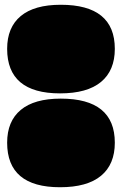

<svg xmlns="http://www.w3.org/2000/svg" viewBox="-20 -751 512 806"><path d="M232 -359Q10 -359 10 -546Q10 -636 67 -683.5Q124 -731 235 -731Q462 -731 462 -546Q462 -455 404 -407Q346 -359 232 -359ZM232 35Q10 35 10 -152Q10 -242 67 -289.5Q124 -337 235 -337Q462 -337 462 -152Q462 -61 404 -13Q346 35 232 35Z"/></svg>

Font: Oi
Style: Regular
Weight: 400
Designer: Kostas Bartsokas, Mohamad Dakak
Foundry: Foundry5
Version: Version 4.000